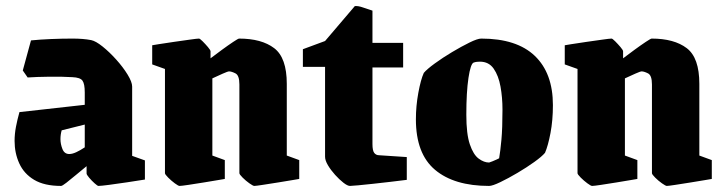

<svg xmlns="http://www.w3.org/2000/svg" viewBox="-20 -600 2377 632"><path d="M181 12Q126 12 92.5 -8Q59 -28 43.5 -62Q28 -96 28 -136Q28 -159 32.5 -182.5Q37 -206 44 -231L259 -255V-296Q259 -324 251.5 -334.5Q244 -345 218 -346Q185 -348 143 -347.5Q101 -347 71 -345L55 -368L82 -467Q112 -470 148 -471.5Q184 -473 219 -473Q254 -473 280 -468Q295 -465 317.5 -447Q340 -429 362.5 -404Q385 -379 400 -354.5Q415 -330 415 -315V-87L457 -72V-9Q432 -5 399 0Q366 5 339 8.5Q312 12 304 12Q301 12 291.5 3.5Q282 -5 273.5 -15Q265 -25 265 -29V-53Q249 -40 230.5 -24.5Q212 -9 198.5 1.5Q185 12 181 12ZM179 -142Q179 -126 185.5 -109.5Q192 -93 208 -93Q218 -93 231 -99Q244 -105 259 -115V-190L183 -171Q179 -157 179 -142Z M571 12Q567 12 555.5 3.5Q544 -5 533.5 -15.5Q523 -26 523 -30V-373L481 -388V-451Q481 -451 502 -454.5Q523 -458 551.5 -462Q580 -466 604.5 -469.5Q629 -473 635 -473Q638 -473 647 -464Q656 -455 664.5 -445Q673 -435 673 -431V-408Q690 -421 710.5 -436Q731 -451 747.5 -462Q764 -473 767 -473Q841 -473 882.5 -441.5Q924 -410 924 -324V-88L965 -73V-11Q965 -11 944.5 -7.5Q924 -4 896 0.5Q868 5 845 8.5Q822 12 817 12Q813 12 801 3.5Q789 -5 778.5 -15.5Q768 -26 768 -30V-322Q768 -352 755 -358.5Q742 -365 734 -365Q730 -365 713 -357.5Q696 -350 679 -342V-88L720 -73V-11Q720 -11 699.5 -7.5Q679 -4 651.5 0.5Q624 5 600.5 8.5Q577 12 571 12Z M1132 12Q1124 12 1110.5 1.5Q1097 -9 1083 -24.5Q1069 -40 1059.5 -56Q1050 -72 1050 -84V-380H977V-438L1050 -465L1148 -580Q1159 -581 1174.5 -575.5Q1190 -570 1206 -565V-459H1307V-378H1206V-126Q1206 -104 1212 -96.5Q1218 -89 1228 -89L1319 -83V-8Q1295 -5 1265.5 -1.5Q1236 2 1208 5Q1180 8 1159 10Q1138 12 1132 12Z M1590 12Q1475 12 1412 -41Q1349 -94 1349 -207Q1349 -251 1357 -294.5Q1365 -338 1375 -360Q1385 -372 1411 -391Q1437 -410 1468 -428.5Q1499 -447 1525.5 -460Q1552 -473 1564 -473Q1681 -473 1740.5 -416Q1800 -359 1800 -254Q1800 -204 1792 -162Q1784 -120 1774 -97Q1764 -85 1739 -67Q1714 -49 1683.5 -31Q1653 -13 1627 -0.5Q1601 12 1590 12ZM1590 -65Q1593 -66 1601 -69Q1609 -72 1616 -75.5Q1623 -79 1623 -79Q1627 -102 1630.5 -140Q1634 -178 1634 -239Q1634 -279 1627.5 -315Q1621 -351 1605 -374Q1589 -397 1560 -397Q1555 -397 1550 -396.5Q1545 -396 1539 -394Q1529 -390 1522 -343.5Q1515 -297 1515 -222Q1515 -159 1526.5 -125Q1538 -91 1555.5 -78Q1573 -65 1590 -65Z M1929 12Q1925 12 1913.5 3.5Q1902 -5 1891.5 -15.5Q1881 -26 1881 -30V-373L1839 -388V-451Q1839 -451 1860 -454.5Q1881 -458 1909.5 -462Q1938 -466 1962.5 -469.5Q1987 -473 1993 -473Q1996 -473 2005 -464Q2014 -455 2022.5 -445Q2031 -435 2031 -431V-408Q2048 -421 2068.5 -436Q2089 -451 2105.5 -462Q2122 -473 2125 -473Q2199 -473 2240.5 -441.5Q2282 -410 2282 -324V-88L2323 -73V-11Q2323 -11 2302.5 -7.5Q2282 -4 2254 0.5Q2226 5 2203 8.5Q2180 12 2175 12Q2171 12 2159 3.5Q2147 -5 2136.5 -15.5Q2126 -26 2126 -30V-322Q2126 -352 2113 -358.5Q2100 -365 2092 -365Q2088 -365 2071 -357.5Q2054 -350 2037 -342V-88L2078 -73V-11Q2078 -11 2057.5 -7.5Q2037 -4 2009.5 0.5Q1982 5 1958.5 8.5Q1935 12 1929 12Z"/></svg>

Font: Grenze Gotisch Black
Style: Regular
Weight: 900
Designer: Renata Polastri
Foundry: Omnibus-Type
Version: Version 1.001